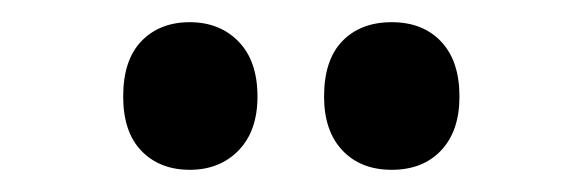

<svg xmlns="http://www.w3.org/2000/svg" viewBox="-20 -768 525 173"><path d="M91 -681Q91 -714 107.5 -731Q124 -748 151 -748Q178 -748 195 -730.5Q212 -713 212 -681Q212 -650 195 -632.5Q178 -615 151 -615Q124 -615 107.5 -632Q91 -649 91 -681ZM272 -681Q272 -714 288.5 -731Q305 -748 333 -748Q361 -748 377.5 -730.5Q394 -713 394 -681Q394 -650 377.5 -632.5Q361 -615 333 -615Q305 -615 288.5 -632.5Q272 -650 272 -681Z"/></svg>

Font: Noto Sans Khmer UI ExtraCondensed
Style: Bold
Weight: 700
Width: 2
Designer: Danh Hong and the Monotype Design Team
Foundry: Monotype Imaging Inc.
Version: Version 2.002; ttfautohint (v1.8.4.7-5d5b)